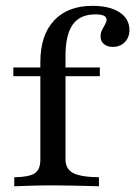

<svg xmlns="http://www.w3.org/2000/svg" viewBox="-20 -651 472 671"><path d="M29.8 0V-31.5Q81.5 -32.3 101.2 -45.2Q121 -58.1 121 -92.7V-433.9Q121 -528.2 169 -579.4Q216.9 -630.6 303.2 -630.6Q362.9 -630.6 397.6 -608.1Q432.3 -585.5 432.3 -546Q432.3 -520.2 416.1 -503.6Q400 -487.1 374.2 -487.1Q354.8 -487.1 343.1 -497.2Q331.5 -507.3 331.5 -523.4Q331.5 -536.3 336.7 -546.4Q341.9 -556.5 347.2 -565.7Q352.4 -575 352.4 -582.3Q352.4 -600.8 313.7 -600.8Q259.7 -600.8 234.3 -565.3Q208.9 -529.8 208.9 -454.8V-94.4Q208.9 -60.5 235.5 -46.4Q262.1 -32.3 325.8 -31.5V0Q309.7 -0.8 283.5 -1.2Q257.3 -1.6 226.6 -2.4Q196 -3.2 166.9 -3.2Q124.2 -3.2 86.7 -2Q49.2 -0.8 29.8 0ZM26.6 -384.7V-415.3H329V-384.7Z"/></svg>

Font: Playfair 12pt Medium
Style: Regular
Weight: 500
Designer: Claus Eggers Sørensen
Foundry: Claus Eggers Sørensen
Version: Version 2.000;gftools[0.9.28]